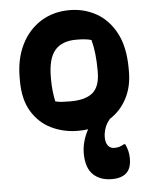

<svg xmlns="http://www.w3.org/2000/svg" viewBox="-55 -598 711 895"><g transform="rotate(-5 300.0 -151.0)"><path d="M312 119Q312 91 320 62.5Q328 34 342 9Q319 12 295 12Q228 12 171 -15.5Q114 -43 79.5 -99.5Q45 -156 45 -244V-258Q45 -346 77.5 -412Q110 -478 168.5 -515Q227 -552 304 -552Q371 -552 428 -520.5Q485 -489 520 -423.5Q555 -358 555 -256V-242Q555 -172 526.5 -117.5Q498 -63 448 -31Q431 -12 423.5 10.5Q416 33 416 53Q416 77 426.5 91.5Q437 106 456 106Q470 106 480 103Q490 100 502 93H508Q524 125 524 161Q524 208 500.5 229Q477 250 433 250Q377 250 344.5 218Q312 186 312 119ZM323 -412Q256 -412 223 -373.5Q190 -335 190 -246V-239Q190 -208 193 -182Q196 -156 201 -134Q216 -130 232 -129Q248 -128 272 -128Q343 -128 376.5 -157Q410 -186 410 -254V-261Q410 -344 394 -404Q371 -412 323 -412Z"/></g></svg>

Font: Recursive Sn Csl St XBd
Style: Regular
Weight: 800
Version: Version 1.085;hotconv 1.1.0;makeotfexe 2.6.0; ttfautohint (v